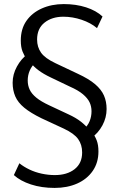

<svg xmlns="http://www.w3.org/2000/svg" viewBox="-20 -733 585 942"><path d="M248 189Q184 189 132 172Q80 155 48 126L75 68Q96 85 124 98.5Q152 112 184.5 119Q217 126 249 126Q309 126 346 97Q383 68 383 15Q383 -23 363.5 -50.5Q344 -78 293 -102L183 -153Q130 -179 99 -204.5Q68 -230 55 -260Q42 -290 42 -327Q42 -368 63 -406.5Q84 -445 117 -469L110 -445Q99 -459 90.5 -480.5Q82 -502 82 -534Q82 -591 109.5 -630.5Q137 -670 185 -691.5Q233 -713 293 -713Q353 -713 402.5 -697Q452 -681 483 -652L456 -595Q425 -621 380.5 -636Q336 -651 291 -651Q235 -651 198.5 -622Q162 -593 162 -539Q162 -502 181.5 -474.5Q201 -447 252 -423L362 -371Q416 -346 446.5 -320Q477 -294 490 -264.5Q503 -235 503 -198Q503 -156 482.5 -118Q462 -80 428 -56L435 -79Q446 -66 454.5 -44Q463 -22 463 10Q463 65 435 105.5Q407 146 358.5 167.5Q310 189 248 189ZM116 -338Q116 -314 125.5 -293.5Q135 -273 158 -254Q181 -235 222 -216L316 -172Q353 -155 377 -136Q401 -117 415 -99L390 -98Q410 -115 419.5 -138Q429 -161 429 -187Q429 -211 419.5 -231Q410 -251 387 -270.5Q364 -290 323 -308L229 -353Q193 -370 168.5 -388.5Q144 -407 131 -425L155 -427Q136 -410 126 -387Q116 -364 116 -338Z"/></svg>

Font: Nunito Sans 12pt ExtraLight 12pt
Style: Regular
Weight: 400
Version: Version 3.101;gftools[0.9.27]